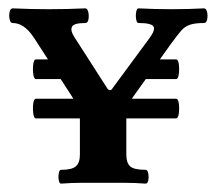

<svg xmlns="http://www.w3.org/2000/svg" viewBox="-20 -437 519 459"><path d="M126 2Q122 2 120.5 -6Q119 -14 120.5 -22.5Q121.9 -31 125.8 -31Q152 -31 161.5 -39.5Q171 -48 171 -67V-150Q171 -166.7 167 -177.9Q163 -189 151 -208L60.1 -348.4Q48 -366 35.8 -374Q23.6 -382 9.9 -382Q5 -382 3 -391Q1 -400 3 -408.5Q5 -417 10.5 -417Q32.3 -416 53.7 -415.5Q75 -415 97 -415Q118 -415 140.2 -415.5Q162.4 -416 184 -417Q189 -417 191 -408.3Q193 -399.7 191.5 -390.8Q190 -382 184 -382Q155.6 -382 151.8 -372.5Q148 -363 158 -348L237 -225Q240 -221 243.5 -221.5Q247 -222 249 -226L336 -344Q352 -365 347 -373.5Q342 -382 311 -382Q307 -382 305.5 -390.8Q304 -399.5 305.5 -408.2Q307 -417 311 -417Q331 -416 350.5 -415.5Q370 -415 390 -415Q410 -415 429.6 -415.5Q449.1 -416 467.6 -417Q473 -417 475 -408.5Q477 -400 475.3 -391Q473.6 -382 468 -382Q447 -382 434.5 -378Q422 -374 413 -363.5Q404 -353 390 -334L300 -208Q289 -193 285.5 -182.5Q282 -172 282 -151V-67Q282 -48 291 -39.5Q300 -31 328.4 -31Q332.7 -31 334.4 -22.5Q336 -14 334.5 -6Q333 2 328 2Q303 0 277.4 0Q251.7 0 227.3 0Q201.7 0 176.7 0Q151.6 0 126 2ZM66 -248Q61 -248 59.5 -260.1Q58 -272.1 59.5 -283.6Q61 -295 66 -295H161L182 -248ZM289 -248 324 -295H401Q406 -295 407.5 -283.6Q409 -272.1 407.5 -260.1Q406 -248 401 -248ZM66 -154Q61 -154 59.5 -166.1Q58 -178.1 59.5 -189.6Q61 -201 66 -201H401Q406 -201 407.5 -189.6Q409 -178.1 407.5 -166.1Q406 -154 401 -154Z"/></svg>

Font: Junicode VF
Style: Regular
Weight: 400
Designer: Peter S. Baker
Version: Version 2.213